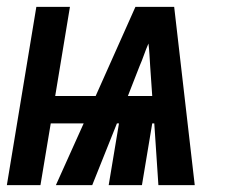

<svg xmlns="http://www.w3.org/2000/svg" viewBox="-45 -540 665 560"><path d="M-25 0 61 -520H159L116 -260H234L350 -520H463L523 0H417L405 -180H399L369 0H272L302 -180H296L224 0H118L199 -180H103L73 0ZM328 -260H399L393 -347Q392 -363 391 -380Q390 -397 388 -413Q381 -397 375 -380Q369 -363 362 -347Z"/></svg>

Font: Iosevka Heavy Extended
Style: Italic
Weight: 900
Width: 7
Italic angle: -9°
Monospace: yes
Designer: Belleve Invis
Foundry: Belleve Invis
Version: Version 32.5.0; ttfautohint (v1.8.4)